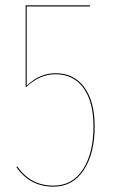

<svg xmlns="http://www.w3.org/2000/svg" viewBox="-20 -680 426 709"><path d="M312.5 -660.2 312 -656.2H78.6V-363.3Q126 -409.7 185.1 -409.7Q253.4 -409.7 291.5 -357.4Q329.6 -305.2 329.6 -212.9Q329.6 -113.3 289.3 -52Q249 9.3 177.2 9.3Q90.8 9.3 40.5 -63L43.9 -65.4Q92.8 5.4 177.2 5.4Q247.6 5.4 286.4 -54.7Q325.2 -114.7 325.2 -212.9Q325.2 -304.2 288.3 -355Q251.5 -405.8 184.6 -405.8Q127 -405.8 78.1 -359.4H74.7V-660.2Z"/></svg>

Font: Fira Sans Compressed Four
Style: Regular
Weight: 100
Width: 1
Designer: Carrois Corporate & Edenspiekermann AG
Foundry: Carrois Corporate GbR & Edenspiekermann AG
Version: Version 4.203;PS 004.203;hotconv 1.0.88;makeotf.lib2.5.64775